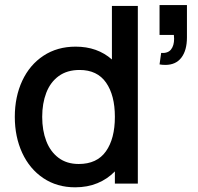

<svg xmlns="http://www.w3.org/2000/svg" viewBox="-20 -744 803 778"><path d="M737.5 -592.5Q737.5 -540 715 -510.5Q692.5 -481 650 -481Q637 -481 626.5 -483L633 -529.5Q660 -527.5 672.8 -543.2Q685.5 -559 685.5 -587Q685.5 -591.5 684.5 -602.5H626.5V-723.5H737.5ZM433.5 -720H538.5V0H445.5V-49.5Q415.5 -18.5 375 -1.8Q334.5 15 284.5 15Q211 15 155.5 -22.2Q100 -59.5 70 -124.5Q40 -189.5 40 -270.5Q40 -352 70.2 -416.8Q100.5 -481.5 156.2 -518.2Q212 -555 286.5 -555Q374.5 -555 433.5 -503ZM445.5 -270.5Q445.5 -358 409.8 -409.2Q374 -460.5 302.5 -460.5Q252 -460.5 218 -435.8Q184 -411 167.5 -368Q151 -325 151 -270.5Q151 -215.5 167.5 -172.5Q184 -129.5 217.2 -104.5Q250.5 -79.5 299 -79.5Q373 -79.5 409.2 -130.8Q445.5 -182 445.5 -270.5Z"/></svg>

Font: Manrope KiralyPet SmBd KiralyPet
Style: Regular
Weight: 600
Designer: Mikhail Sharanda
Foundry: Mikhail Sharanda
Version: Version 4.502